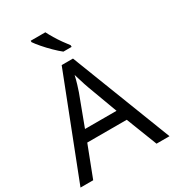

<svg xmlns="http://www.w3.org/2000/svg" viewBox="-221 -1068 1080 1192"><g transform="rotate(-30 319.5 -472.0)"><path d="M545 0 459 -221H176L91 0H0L279 -717H360L638 0ZM352 -517Q349 -525 342 -546Q335 -567 328.5 -589.5Q322 -612 318 -624Q311 -593 302 -563.5Q293 -534 287 -517L206 -301H432ZM293 -944Q304 -922 320.5 -894.5Q337 -867 355.5 -841Q374 -815 389 -796V-784H330Q307 -802 278 -830.5Q249 -859 224.5 -887.5Q200 -916 188 -934V-944Z"/></g></svg>

Font: Noto Sans SignWriting
Style: Regular
Weight: 400
Designer: Monotype Design Team
Foundry: Monotype Imaging Inc.
Version: Version 2.004; ttfautohint (v1.8.4.7-5d5b)